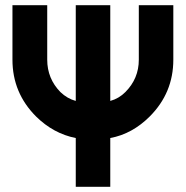

<svg xmlns="http://www.w3.org/2000/svg" viewBox="-20 -720 716 740"><path d="M28 -700V-490Q28 -362 119 -271Q186 -205 272 -188V0H405V-188Q448 -196 486 -217Q524 -238 557 -271Q648 -362 648 -490V-700H515V-490Q515 -417 463 -365Q438 -340 405 -331V-700H272V-331Q239 -340 213 -365Q162 -417 162 -490V-700Z"/></svg>

Font: Unageo
Style: Bold
Weight: 700
Designer: Richard Sepsi
Foundry: Richard Sepsi
Version: Version 2.000